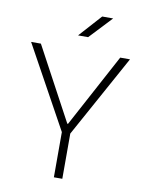

<svg xmlns="http://www.w3.org/2000/svg" viewBox="-96 -961 779 1029"><g transform="rotate(10 293.0 -447.0)"><path d="M270 0H315.9V-246.1L562 -693.4H508.8L294.9 -295.4H291L77.1 -693.4H23.9L270 -246.1ZM265.6 -771.5H320.3L435.1 -893.6H375.5Z"/></g></svg>

Font: Cascadia Mono PL ExtraLight
Style: Regular
Weight: 200
Monospace: yes
Designer: Aaron Bell
Foundry: Saja Typeworks
Version: Version 2404.023